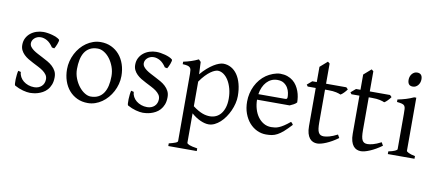

<svg xmlns="http://www.w3.org/2000/svg" viewBox="-76 -959 3380 1489"><g transform="rotate(10 1613.5 -214.0)"><path d="M341.8 -138.2Q341.8 -103.5 332 -78.9Q322.3 -54.2 306.6 -37.1Q291 -20 272 -9.8Q252.9 0.5 234.4 5.9Q215.8 11.2 199.5 12.9Q183.1 14.6 173.8 14.6Q150.4 14.6 117.4 5.9Q84.5 -2.9 51.8 -21Q48.3 -22.5 47.1 -36.9Q45.9 -51.3 46.6 -70.1Q47.4 -88.9 49.6 -107.9Q51.8 -127 55.2 -138.2L76.2 -132.8Q77.1 -112.3 86.9 -94.2Q96.7 -76.2 113 -63Q129.4 -49.8 151.1 -42Q172.9 -34.2 198.2 -34.2Q215.8 -34.2 230.5 -39.8Q245.1 -45.4 255.9 -55.4Q266.6 -65.4 272.5 -79.6Q278.3 -93.8 278.3 -110.8Q278.3 -130.4 267.8 -145.5Q257.3 -160.6 240.2 -173.1Q223.1 -185.5 201.4 -196.5Q179.7 -207.5 157.2 -219.2Q136.7 -229.5 117.7 -241.2Q98.6 -252.9 83.7 -267.6Q68.8 -282.2 59.8 -300.3Q50.8 -318.4 50.8 -341.8Q50.8 -372.1 63 -395.8Q75.2 -419.4 95.5 -435.5Q115.7 -451.7 141.8 -460.2Q168 -468.8 195.8 -468.8Q210.9 -468.8 229.2 -466.1Q247.6 -463.4 265.4 -458.5Q283.2 -453.6 298.8 -446.8Q314.5 -439.9 324.2 -431.2Q327.1 -428.2 325 -418Q322.8 -407.7 318.1 -395.5Q313.5 -383.3 308.1 -372.6Q302.7 -361.8 299.8 -357.9L280.8 -361.8Q257.3 -397 232.2 -410.9Q207 -424.8 183.1 -424.8Q167 -424.8 154.3 -419.4Q141.6 -414.1 132.6 -405.5Q123.5 -397 118.9 -386.7Q114.3 -376.5 114.3 -366.2Q114.3 -350.6 123.5 -338.1Q132.8 -325.7 147.9 -314.7Q163.1 -303.7 182.4 -293.7Q201.7 -283.7 222.2 -272.9Q243.2 -262.2 264.6 -250Q286.1 -237.8 303.2 -221.9Q320.3 -206.1 331.1 -185.8Q341.8 -165.5 341.8 -138.2Z M774.4 -222.2Q774.4 -260.7 761.7 -295.7Q749 -330.6 729 -357.2Q709 -383.8 683.6 -399.4Q658.2 -415 633.3 -415Q596.2 -415 570.8 -400.9Q545.4 -386.7 530 -362.1Q514.6 -337.4 507.8 -303.7Q501 -270 501 -231Q501 -192.4 514.6 -157.5Q528.3 -122.6 549.1 -96.2Q569.8 -69.8 594.7 -54.4Q619.6 -39.1 642.1 -39.1Q676.8 -39.1 701.7 -52Q726.6 -64.9 742.7 -88.9Q758.8 -112.8 766.6 -146.5Q774.4 -180.2 774.4 -222.2ZM850.1 -236.8Q850.1 -204.1 841.8 -172.9Q833.5 -141.6 818.8 -113.8Q804.2 -85.9 783.7 -62.3Q763.2 -38.6 738.5 -21.5Q713.9 -4.4 686 5.1Q658.2 14.6 628.4 14.6Q582 14.6 544.7 -2.9Q507.3 -20.5 480.7 -51.3Q454.1 -82 439.7 -124.5Q425.3 -167 425.3 -216.8Q425.3 -249 433.3 -280.3Q441.4 -311.5 455.8 -339.6Q470.2 -367.7 490.5 -391.4Q510.7 -415 535.4 -432.1Q560.1 -449.2 588.6 -459Q617.2 -468.8 647.5 -468.8Q693.4 -468.8 730.7 -451.2Q768.1 -433.6 794.7 -402.6Q821.3 -371.6 835.7 -329.1Q850.1 -286.6 850.1 -236.8Z M1231 -138.2Q1231 -103.5 1221.2 -78.9Q1211.4 -54.2 1195.8 -37.1Q1180.2 -20 1161.1 -9.8Q1142.1 0.5 1123.5 5.9Q1105 11.2 1088.6 12.9Q1072.3 14.6 1063 14.6Q1039.6 14.6 1006.6 5.9Q973.6 -2.9 940.9 -21Q937.5 -22.5 936.3 -36.9Q935.1 -51.3 935.8 -70.1Q936.5 -88.9 938.7 -107.9Q940.9 -127 944.3 -138.2L965.3 -132.8Q966.3 -112.3 976.1 -94.2Q985.8 -76.2 1002.2 -63Q1018.6 -49.8 1040.3 -42Q1062 -34.2 1087.4 -34.2Q1105 -34.2 1119.6 -39.8Q1134.3 -45.4 1145 -55.4Q1155.8 -65.4 1161.6 -79.6Q1167.5 -93.8 1167.5 -110.8Q1167.5 -130.4 1157 -145.5Q1146.5 -160.6 1129.4 -173.1Q1112.3 -185.5 1090.6 -196.5Q1068.8 -207.5 1046.4 -219.2Q1025.9 -229.5 1006.8 -241.2Q987.8 -252.9 972.9 -267.6Q958 -282.2 949 -300.3Q939.9 -318.4 939.9 -341.8Q939.9 -372.1 952.1 -395.8Q964.4 -419.4 984.6 -435.5Q1004.9 -451.7 1031 -460.2Q1057.1 -468.8 1085 -468.8Q1100.1 -468.8 1118.4 -466.1Q1136.7 -463.4 1154.5 -458.5Q1172.4 -453.6 1188 -446.8Q1203.6 -439.9 1213.4 -431.2Q1216.3 -428.2 1214.1 -418Q1211.9 -407.7 1207.3 -395.5Q1202.6 -383.3 1197.3 -372.6Q1191.9 -361.8 1189 -357.9L1169.9 -361.8Q1146.5 -397 1121.3 -410.9Q1096.2 -424.8 1072.3 -424.8Q1056.2 -424.8 1043.5 -419.4Q1030.8 -414.1 1021.7 -405.5Q1012.7 -397 1008.1 -386.7Q1003.4 -376.5 1003.4 -366.2Q1003.4 -350.6 1012.7 -338.1Q1022 -325.7 1037.1 -314.7Q1052.2 -303.7 1071.5 -293.7Q1090.8 -283.7 1111.3 -272.9Q1132.3 -262.2 1153.8 -250Q1175.3 -237.8 1192.4 -221.9Q1209.5 -206.1 1220.2 -185.8Q1231 -165.5 1231 -138.2Z M1700.2 -208Q1700.2 -250.5 1690.2 -287.1Q1680.2 -323.7 1663.6 -350.6Q1647 -377.4 1625 -392.6Q1603 -407.7 1579.6 -407.7Q1570.8 -407.7 1556.6 -402.3Q1542.5 -397 1524.4 -384.3Q1506.3 -371.6 1485.8 -350.3Q1465.3 -329.1 1443.8 -297.9V-104Q1465.8 -87.4 1484.6 -76.7Q1503.4 -65.9 1519.8 -59.8Q1536.1 -53.7 1550.8 -51.3Q1565.4 -48.8 1578.6 -48.8Q1605 -48.8 1627.2 -59.1Q1649.4 -69.3 1665.5 -89.4Q1681.6 -109.4 1690.9 -139.2Q1700.2 -168.9 1700.2 -208ZM1766.1 -240.2Q1766.1 -211.9 1758.8 -182.1Q1751.5 -152.3 1738.8 -124Q1726.1 -95.7 1708.5 -70.3Q1690.9 -44.9 1670.2 -26.1Q1649.4 -7.3 1626.5 3.7Q1603.5 14.6 1579.6 14.6Q1550.8 14.6 1514.6 -1.5Q1478.5 -17.6 1443.8 -47.9V183.1Q1443.8 190.9 1462.2 198.7Q1480.5 206.5 1526.4 213.4V234.4H1302.2V213.4Q1334.5 205.6 1352.5 198.5Q1370.6 191.4 1370.6 183.1V-347.2Q1370.6 -365.2 1368.7 -377Q1366.7 -388.7 1359.6 -395.8Q1352.5 -402.8 1339.1 -406Q1325.7 -409.2 1302.2 -410.2V-429.7Q1318.8 -433.1 1334 -437.3Q1349.1 -441.4 1363.3 -446Q1377.4 -450.7 1391.4 -456.3Q1405.3 -461.9 1419.4 -468.8L1436.5 -451.7L1440.9 -355Q1465.3 -384.3 1490 -405.8Q1514.6 -427.2 1537.1 -441.2Q1559.6 -455.1 1578.9 -461.9Q1598.1 -468.8 1612.3 -468.8Q1645.5 -468.8 1673.8 -453.1Q1702.1 -437.5 1722.7 -408Q1743.2 -378.4 1754.6 -335.9Q1766.1 -293.5 1766.1 -240.2Z M2047.4 -417.5Q2022 -417.5 2000.7 -407.7Q1979.5 -397.9 1963.1 -380.1Q1946.8 -362.3 1935.8 -337.6Q1924.8 -313 1920.4 -283.2H2129.4Q2140.6 -283.2 2144.3 -286.9Q2147.9 -290.5 2147.9 -300.8Q2147.9 -314 2144.3 -333.7Q2140.6 -353.5 2129.6 -372.3Q2118.7 -391.1 2098.9 -404.3Q2079.1 -417.5 2047.4 -417.5ZM2228 -272Q2219.2 -262.2 2204.6 -253.9Q2189.9 -245.6 2174.3 -239.3H1917.5Q1918 -201.2 1928 -166.7Q1938 -132.3 1956.8 -106.2Q1975.6 -80.1 2002.2 -64.5Q2028.8 -48.8 2062 -48.8Q2077.1 -48.8 2091.6 -50.8Q2106 -52.7 2122.6 -59.6Q2139.2 -66.4 2159.4 -79.6Q2179.7 -92.8 2207 -115.2Q2213.4 -111.8 2218 -105.5Q2222.7 -99.1 2225.1 -95.2Q2192.4 -59.6 2167.7 -37.8Q2143.1 -16.1 2121.3 -4.4Q2099.6 7.3 2078.4 11Q2057.1 14.6 2032.2 14.6Q1994.6 14.6 1960.7 -1.5Q1926.8 -17.6 1900.9 -47.1Q1875 -76.7 1859.6 -118.4Q1844.2 -160.2 1844.2 -211.9Q1844.2 -244.6 1851.6 -276.4Q1858.9 -308.1 1872.8 -336.4Q1886.7 -364.7 1906.7 -388.7Q1926.8 -412.6 1952.1 -430.2Q1962.9 -437.5 1976.3 -444.6Q1989.7 -451.7 2004.4 -457Q2019 -462.4 2033.4 -465.6Q2047.9 -468.8 2061 -468.8Q2092.8 -468.8 2117.7 -460Q2142.6 -451.2 2161.1 -436.3Q2179.7 -421.4 2192.4 -401.6Q2205.1 -381.8 2213.1 -359.9Q2221.2 -337.9 2224.6 -315.2Q2228 -292.5 2228 -272Z M2597.2 -57.1Q2573.2 -39.6 2549.8 -26.1Q2526.4 -12.7 2505.1 -3.7Q2483.9 5.4 2465.8 10Q2447.8 14.6 2435.1 14.6Q2418 14.6 2402.6 8.3Q2387.2 2 2375.5 -12.5Q2363.8 -26.9 2356.9 -50.3Q2350.1 -73.7 2350.1 -107.9V-407.7H2287.1L2276.9 -421.4L2314.9 -454.1H2350.1V-574.2L2408.2 -625L2423.3 -612.8V-454.1H2583L2597.2 -439.9Q2592.8 -433.1 2586.2 -425.3Q2579.6 -417.5 2572.8 -410.6Q2565.9 -403.8 2559.3 -398.2Q2552.7 -392.6 2547.9 -390.6Q2536.1 -396.5 2512.2 -402.1Q2488.3 -407.7 2448.7 -407.7H2423.3V-149.9Q2423.3 -120.6 2426 -101.1Q2428.7 -81.5 2435.1 -70.1Q2441.4 -58.6 2451.4 -53.7Q2461.4 -48.8 2476.1 -48.8Q2493.2 -48.8 2519 -55.7Q2544.9 -62.5 2583 -82Z M2941.4 -57.1Q2917.5 -39.6 2894 -26.1Q2870.6 -12.7 2849.4 -3.7Q2828.1 5.4 2810.1 10Q2792 14.6 2779.3 14.6Q2762.2 14.6 2746.8 8.3Q2731.4 2 2719.7 -12.5Q2708 -26.9 2701.2 -50.3Q2694.3 -73.7 2694.3 -107.9V-407.7H2631.3L2621.1 -421.4L2659.2 -454.1H2694.3V-574.2L2752.4 -625L2767.6 -612.8V-454.1H2927.2L2941.4 -439.9Q2937 -433.1 2930.4 -425.3Q2923.8 -417.5 2917 -410.6Q2910.2 -403.8 2903.6 -398.2Q2897 -392.6 2892.1 -390.6Q2880.4 -396.5 2856.4 -402.1Q2832.5 -407.7 2793 -407.7H2767.6V-149.9Q2767.6 -120.6 2770.3 -101.1Q2772.9 -81.5 2779.3 -70.1Q2785.6 -58.6 2795.7 -53.7Q2805.7 -48.8 2820.3 -48.8Q2837.4 -48.8 2863.3 -55.7Q2889.2 -62.5 2927.2 -82Z M2989.7 0V-21Q3022.9 -27.8 3040.5 -35.9Q3058.1 -43.9 3058.1 -50.8V-327.1Q3058.1 -352.1 3057.1 -367.4Q3056.2 -382.8 3049.8 -391.4Q3043.5 -399.9 3029.5 -403.8Q3015.6 -407.7 2989.7 -410.2V-429.7Q3004.9 -432.6 3021.7 -436.8Q3038.6 -440.9 3055.2 -446Q3071.8 -451.2 3086.9 -457Q3102.1 -462.9 3114.7 -468.8H3131.3V-50.8Q3131.3 -44.9 3147.7 -36.4Q3164.1 -27.8 3199.7 -21V0ZM3146 -615.7Q3146 -602.1 3141.6 -589.8Q3137.2 -577.6 3129.6 -568.6Q3122.1 -559.6 3111.8 -554.2Q3101.6 -548.8 3089.4 -548.8Q3067.4 -548.8 3057.9 -561Q3048.3 -573.2 3048.3 -595.7Q3048.3 -609.4 3052.7 -621.6Q3057.1 -633.8 3064.9 -642.8Q3072.8 -651.9 3082.8 -657Q3092.8 -662.1 3104.5 -662.1Q3146 -662.1 3146 -615.7Z"/></g></svg>

Font: Gentium Plus Phon
Style: Regular
Weight: 400
Designer: J. Victor Gaultney, Annie Olsen, Iska Routamaa, Becca Hirsbrunner
Foundry: SIL International
Version: Version 5.000